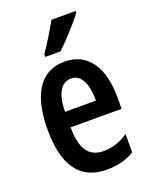

<svg xmlns="http://www.w3.org/2000/svg" viewBox="-145 -843 734 931"><g transform="rotate(-20 222.0 -377.5)"><path d="M363 -756V-765H238C212 -718 184 -672 148 -619V-606H227C273 -649 333 -716 363 -756ZM227 -553C101 -553 38 -448 38 -270C38 -92 100 10 243 10C299 10 346 -2 386 -27V-121C341 -92 303 -80 258 -80C183 -80 146 -134 147 -243H410V-307C410 -453 349 -553 227 -553ZM229 -465C281 -465 307 -411 307 -323H147C149 -423 182 -465 229 -465Z"/></g></svg>

Font: Noto Sans Hebrew ExtraCondensed SemiBold
Style: Regular
Weight: 600
Width: 2
Designer: Ben Nathan
Foundry: Google LLC
Version: Version 3.001